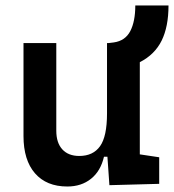

<svg xmlns="http://www.w3.org/2000/svg" viewBox="-20 -676 640 706"><path d="M227.5 9.8Q150.9 9.8 108.6 -38.8Q66.4 -87.4 66.4 -175.8V-517.6H187V-195.3Q187 -150.9 209.2 -126.7Q231.4 -102.5 271.5 -102.5Q322.3 -102.5 347.9 -138.4Q373.5 -174.3 373.5 -258.8V-517.6H378.9L398.4 -520Q440.4 -525.9 459 -561.5Q477.5 -597.2 477.5 -655.8H599.6Q599.6 -578.1 574.5 -526.9Q549.3 -475.6 494.1 -447.3V-108.4L565.4 -97.7V0L382.3 4.9L375 -99.6H362.3Q350.1 -46.9 314.7 -18.6Q279.3 9.8 227.5 9.8Z"/></svg>

Font: Cascadia Mono PL SemiBold
Style: Regular
Weight: 600
Monospace: yes
Designer: Aaron Bell
Foundry: Saja Typeworks
Version: Version 2404.023; ttfautohint (v1.8.4)